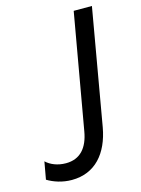

<svg xmlns="http://www.w3.org/2000/svg" viewBox="-113 -763 604 825"><g transform="rotate(-15 188.5 -350.0)"><path d="M103 0C207 0 269 -73 289 -184L379 -700H298L208 -188C196 -118 161 -76 97 -76C60 -76 29 -89 9 -108L-5 -30C23 -13 61 0 103 0Z"/></g></svg>

Font: Fixel Text 20240404
Style: Italic
Weight: 400
Width: 4
Italic angle: -10°
Designer: AlfaBravo + MacPaw
Foundry: Kyrylo Tkachov, Marchela Mozhyna, Serhii Makarenko, Maria Weinstein, Zakhar Kryvoshyya
Version: Version 1.211;Glyphs 3.2 (3225)